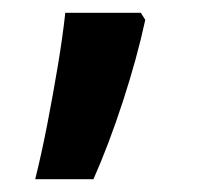

<svg xmlns="http://www.w3.org/2000/svg" viewBox="-20 -147 309 300"><path d="M207 -116Q194 -56 172 11.5Q150 79 126 133H35Q45 93 54 46.5Q63 0 70.5 -45Q78 -90 82 -127H200Z"/></svg>

Font: Noto Sans Lao UI SemCond SemBd
Style: Regular
Weight: 600
Width: 4
Designer: Monotype Design Team
Foundry: Monotype Imaging Inc.
Version: Version 2.000; ttfautohint (v1.8.4.7-5d5b)